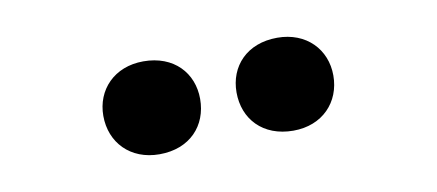

<svg xmlns="http://www.w3.org/2000/svg" viewBox="-31 -762 662 291"><g transform="rotate(-10 300.0 -616.5)"><path d="M197 -545C244 -545 272 -576 272 -617C272 -657 244 -688 197 -688C152 -688 123 -657 123 -617C123 -576 152 -545 197 -545ZM403 -545C448 -545 477 -576 477 -617C477 -657 448 -688 403 -688C356 -688 328 -657 328 -617C328 -576 356 -545 403 -545Z"/></g></svg>

Font: Gantari ExtraBold
Style: Regular
Weight: 800
Designer: Anugrah Pasau
Foundry: Lafontype
Version: Version 1.000